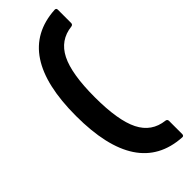

<svg xmlns="http://www.w3.org/2000/svg" viewBox="-302 -819 998 998"><g transform="rotate(-45 197.0 -320.0)"><path d="M50 -320Q50 -770 361 -789H363Q374 -789 374 -777V-680Q374 -668 362 -666Q271 -656 229.5 -573.5Q188 -491 188 -320Q188 -149 229.5 -66.5Q271 16 362 26Q374 28 374 40V137Q374 143 370.5 146.5Q367 150 361 149Q50 130 50 -320Z"/></g></svg>

Font: LINE Seed Sans TH App
Style: Bold
Weight: 700
Designer: Dalton Maag Ltd | Thai characters by Cadson Demak Co.,Ltd.
Foundry: Dalton Maag Ltd
Version: Version 1.003